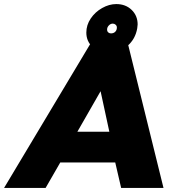

<svg xmlns="http://www.w3.org/2000/svg" viewBox="-75 -923 862 943"><path d="M491 -125 520 0H728L554 -705H367L-55 0H149L221 -125ZM419 -475 462 -276H305ZM599 -784Q601 -798 601 -803Q601 -846 571.5 -874.5Q542 -903 496 -903Q461 -903 426.5 -883.5Q392 -864 370.5 -832Q349 -800 349 -763Q349 -720 380 -691.5Q411 -663 458 -663Q511 -663 550.5 -697Q590 -731 599 -784ZM499 -788Q499 -775 491 -767Q483 -759 470 -759Q462 -759 456.5 -764Q451 -769 451 -778Q451 -789 459.5 -798Q468 -807 479 -807Q487 -807 493 -801.5Q499 -796 499 -788Z"/></svg>

Font: Geom Black
Style: Bold Italic
Weight: 900
Italic angle: -10°
Version: Version 1.102